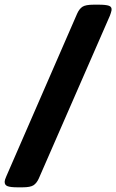

<svg xmlns="http://www.w3.org/2000/svg" viewBox="-53 -722 497 821"><path d="M22 79Q-8 79 -21 74Q-34 69 -33 54Q-33 48 -26 32L277 -664Q286 -684 299.5 -693Q313 -702 348 -702H369Q399 -702 412.5 -697.5Q426 -693 424 -678Q422 -668 417 -655L113 41Q104 61 90.5 70Q77 79 43 79Z"/></svg>

Font: Asap Semi Condensed Semi Condensed Black
Style: Italic
Weight: 900
Width: 4
Italic angle: -6°
Designer: Pablo Cosgaya
Foundry: Omnibus-Type
Version: Version 3.001; ttfautohint (v1.8.4.7-5d5b)